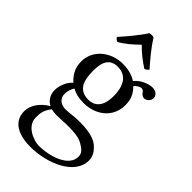

<svg xmlns="http://www.w3.org/2000/svg" viewBox="-273 -734 1046 1046"><g transform="rotate(45 250.0 -211.5)"><path d="M246 -659C235.3 -662 224.7 -661.3 214 -659C185 -613 139 -559 103 -519C109 -510 116 -504 125 -502C164 -524 197 -553 229 -585C259 -554 294 -526 332 -502C341.4 -503.9 350 -512 355 -519C319 -559 275 -612 246 -659ZM319 -279C319 -186 272 -167 235 -167C151 -167 142 -238 142 -302C142 -372 167 -408 222 -408C285 -408 319 -362 319 -279ZM132 10C143 13 159 15 172 15C203 15 231 12 245 12C295 12 337 13 366 29C405 51 417 65 417 91C417 163 311 201 221 201C185 201 101 172 101 104C101 70 103 45 132 10ZM444 -387C463 -387 481 -405 481 -425C481 -446 462 -462 435 -462C409 -462 361 -445 335 -411C323 -419 290 -439 231 -439C142 -439 60 -379 60 -287C60 -233 84 -202 112 -175C84 -151 68 -108 68 -74C68 -38 88 -10 114 3C60 35 32 81 32 124C32 211 114 238 191 238C326 238 472 173 472 65C472 33 457 8 428 -16C389 -48 319 -49 282 -49C264 -49 239 -47 215 -44C200 -43 190 -42 185 -42C156 -42 121 -56 121 -99C121 -119 127 -140 139 -157C163 -143 191 -136 230 -136C318 -136 399 -191 399 -289C399 -336 385 -363 356 -393C363 -403 383 -417 396 -417C403 -417 410 -414 416 -405C420 -397 433 -387 444 -387Z"/></g></svg>

Font: Libertinus Math
Style: Regular
Weight: 400
Designer: Philipp H. Poll
Foundry: Khaled Hosny
Version: Version 6.2